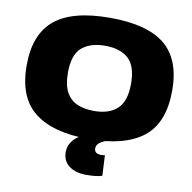

<svg xmlns="http://www.w3.org/2000/svg" viewBox="-97 -807 1125 1123"><g transform="rotate(10 466.0 -245.5)"><path d="M467 10Q254 10 144 -75.5Q34 -161 34 -352Q34 -537 139 -623.5Q244 -710 467 -710Q689 -710 793.5 -624Q898 -538 898 -354Q898 -161 789 -75.5Q680 10 467 10ZM467 -157Q557 -157 605.5 -202Q654 -247 654 -351Q654 -455 606 -499.5Q558 -544 467 -544Q380 -544 329.5 -501.5Q279 -459 279 -351Q279 -278 302.5 -235.5Q326 -193 368 -175Q410 -157 467 -157ZM488 219Q425 219 386 190Q347 161 347 108Q347 76 363 51.5Q379 27 404 10Q429 -7 456 -15L580 -1Q545 11 529 24.5Q513 38 513 57Q513 89 554 89Q561 89 566.5 88Q572 87 576 87L582 208Q549 219 488 219Z"/></g></svg>

Font: Georama Extended ExtraBold
Style: Regular
Weight: 800
Width: 7
Designer: Jean-Baptiste Levee
Foundry: Production Type
Version: Version 1.000